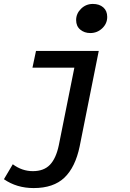

<svg xmlns="http://www.w3.org/2000/svg" viewBox="-41 -750 661 976"><path d="M130 206Q44 206 -21 161L24 85Q71 120 126 120Q182 120 213 87.5Q244 55 258 -12L337 -406H124L142 -491H461L364 -6Q342 100 286.5 153Q231 206 130 206ZM418 -582Q388 -582 367 -599.5Q346 -617 346 -648Q346 -681 371 -705.5Q396 -730 431 -730Q464 -730 484 -712.5Q504 -695 504 -664Q504 -630 478.5 -606Q453 -582 418 -582Z"/></svg>

Font: TypoPRO Source Code Pro
Style: Italic
Weight: 600
Italic angle: -11°
Monospace: yes
Designer: Paul D. Hunt, Teo Tuominen
Foundry: Adobe Systems Incorporated
Version: Version 1.030;PS 1.0;hotconv 1.0.84;makeotf.lib2.5.63406